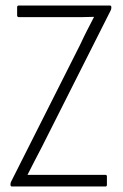

<svg xmlns="http://www.w3.org/2000/svg" viewBox="-20 -675 444 695"><path d="M23 0Q18 0 18 -6V-8Q18 -13 20 -17L270 -513Q282 -539 294.5 -563.5Q307 -588 320 -613V-614Q298 -613 275.5 -613Q253 -613 231 -613H48Q42 -613 42 -620V-649Q42 -655 48 -655H378Q383 -655 383 -649V-647Q383 -645 382.5 -642.5Q382 -640 381 -638L131 -142Q118 -118 105.5 -93Q93 -68 80 -43V-42Q104 -42 125 -42Q146 -42 168 -42H362Q367 -42 367 -36V-6Q367 0 362 0Z"/></svg>

Font: Sofia Sans Condensed Light
Style: Regular
Weight: 300
Designer: Botio Nikoltchev, Ani Petrova
Foundry: lettersoup
Version: Version 4.101